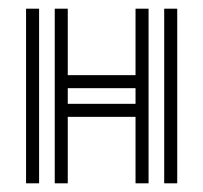

<svg xmlns="http://www.w3.org/2000/svg" viewBox="-20 -422 468 442"><path d="M106 0V-402H136V-249H292V-402H322V0H292V-153H136V0ZM40 0V-402H70V0ZM358 0V-402H388V0ZM136 -183H292V-219H136Z"/></svg>

Font: Zen Tokyo Zoo
Style: Regular
Weight: 400
Designer: Yoshimichi Ohira
Foundry: A-1 Corp ZenFonts
Version: Version 1.002; ttfautohint (v1.8.3)